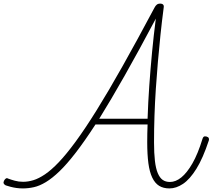

<svg xmlns="http://www.w3.org/2000/svg" viewBox="-39 -1035 1208 1072"><path d="M89 17Q70 17 52.5 14.5Q35 12 20 8Q5 4 -7 0Q-15 -4 -18 -10Q-21 -16 -17 -25Q-12 -35 -6 -38.5Q0 -42 6 -38Q22 -32 43.5 -26Q65 -20 90 -20Q118 -20 147.5 -29Q177 -38 212 -61.5Q247 -85 289 -129Q331 -173 383.5 -244.5Q436 -316 500.5 -419.5Q565 -523 645 -665Q725 -807 824 -993Q829 -1003 836.5 -1009Q844 -1015 855 -1015Q866 -1015 871.5 -1009.5Q877 -1004 875 -993Q865 -917 857 -840.5Q849 -764 842.5 -688.5Q836 -613 831 -538Q826 -463 823.5 -388.5Q821 -314 821 -241Q821 -179 826 -136.5Q831 -94 842 -68Q853 -42 869.5 -30.5Q886 -19 910 -19Q942 -19 973.5 -44.5Q1005 -70 1035.5 -123Q1066 -176 1092 -261Q1094 -268 1098.5 -271.5Q1103 -275 1113 -273Q1124 -270 1126.5 -264Q1129 -258 1127 -251Q1094 -151 1057.5 -92.5Q1021 -34 983 -8.5Q945 17 907 17Q873 17 849.5 2.5Q826 -12 811 -43.5Q796 -75 789.5 -123.5Q783 -172 783 -242Q783 -266 783.5 -291Q784 -316 785 -340H494Q433 -246 383.5 -182Q334 -118 293.5 -79Q253 -40 217.5 -18.5Q182 3 150.5 10Q119 17 89 17ZM515 -372H785Q788 -464 794.5 -556.5Q801 -649 810 -743.5Q819 -838 831 -931Q735 -750 657 -612.5Q579 -475 515 -372Z"/></svg>

Font: Playwrite RO Thin
Style: Regular
Weight: 250
Version: Version 1.002